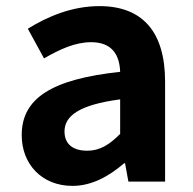

<svg xmlns="http://www.w3.org/2000/svg" viewBox="-20 -594 631 628"><path d="M217 14C281 14 337 -18 386 -60H389L400 0H520V-327C520 -489 447 -574 305 -574C217 -574 137 -541 71 -500L124 -403C176 -433 226 -456 278 -456C347 -456 371 -414 373 -359C148 -335 51 -272 51 -152C51 -57 117 14 217 14ZM265 -101C222 -101 191 -120 191 -164C191 -214 237 -251 373 -269V-156C338 -121 307 -101 265 -101Z"/></svg>

Font: Source Han Sans SC Bold
Style: Regular
Weight: 700
Designer: Ryoko NISHIZUKA (kana & ideographs); Paul D. Hunt (Latin, Greek & Cyrillic); Wenlong ZHANG (bopomofo); Sandoll Communica
Foundry: Adobe Systems Incorporated
Version: Version 1.001;PS 1.001;hotconv 1.0.78;makeotf.lib2.5.61930